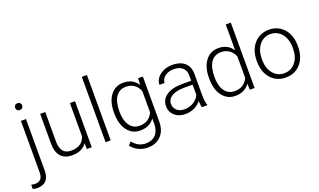

<svg xmlns="http://www.w3.org/2000/svg" viewBox="-143 -1304 3442 2070"><g transform="rotate(-20 1578.0 -268.5)"><path d="M139.2 -528.3V63Q139.2 136.2 104 174.8Q68.8 213.4 0.5 213.4Q-25.9 213.4 -50.8 204.1L-49.8 155.8Q-28.3 162.1 -5.9 162.1Q81.1 162.1 81.1 62V-528.3ZM110.4 -720.7Q129.4 -720.7 140.1 -709.2Q150.9 -697.8 150.9 -681.2Q150.9 -664.6 140.1 -653.3Q129.4 -642.1 110.4 -642.1Q91.8 -642.1 81.3 -653.3Q70.8 -664.6 70.8 -681.2Q70.8 -697.8 81.3 -709.2Q91.8 -720.7 110.4 -720.7Z M644 -66.9Q591.3 9.8 475.6 9.8Q391.1 9.8 347.2 -39.3Q303.2 -88.4 302.2 -184.6V-528.3H360.4V-191.9Q360.4 -41 482.4 -41Q609.4 -41 643.1 -146V-528.3H701.7V0H645Z M918.9 0H860.4V-750H918.9Z M1054.2 -269Q1054.2 -393.1 1109.1 -465.6Q1164.1 -538.1 1258.3 -538.1Q1366.2 -538.1 1422.4 -452.1L1425.3 -528.3H1480V-10.7Q1480 91.3 1422.9 150.9Q1365.7 210.4 1268.1 210.4Q1212.9 210.4 1162.8 185.8Q1112.8 161.1 1084 120.1L1116.7 85Q1178.7 161.1 1264.2 161.1Q1337.4 161.1 1378.4 117.9Q1419.4 74.7 1420.9 -2V-68.4Q1364.7 9.8 1257.3 9.8Q1165.5 9.8 1109.9 -63.5Q1054.2 -136.7 1054.2 -261.2ZM1113.3 -258.8Q1113.3 -157.7 1153.8 -99.4Q1194.3 -41 1268.1 -41Q1376 -41 1420.9 -137.7V-383.3Q1400.4 -434.1 1361.8 -460.7Q1323.2 -487.3 1269 -487.3Q1195.3 -487.3 1154.3 -429.4Q1113.3 -371.6 1113.3 -258.8Z M1965.8 0Q1957 -24.9 1954.6 -73.7Q1923.8 -33.7 1876.2 -12Q1828.6 9.8 1775.4 9.8Q1699.2 9.8 1652.1 -32.7Q1605 -75.2 1605 -140.1Q1605 -217.3 1669.2 -262.2Q1733.4 -307.1 1848.1 -307.1H1954.1V-367.2Q1954.1 -423.8 1919.2 -456.3Q1884.3 -488.8 1817.4 -488.8Q1756.3 -488.8 1716.3 -457.5Q1676.3 -426.3 1676.3 -382.3L1617.7 -382.8Q1617.7 -445.8 1676.3 -491.9Q1734.9 -538.1 1820.3 -538.1Q1908.7 -538.1 1959.7 -493.9Q2010.7 -449.7 2012.2 -370.6V-120.6Q2012.2 -43.9 2028.3 -5.9V0ZM1782.2 -42Q1840.8 -42 1887 -70.3Q1933.1 -98.6 1954.1 -146V-262.2H1849.6Q1762.2 -261.2 1712.9 -230.2Q1663.6 -199.2 1663.6 -145Q1663.6 -100.6 1696.5 -71.3Q1729.5 -42 1782.2 -42Z M2144.5 -269Q2144.5 -392.1 2199.5 -465.1Q2254.4 -538.1 2348.6 -538.1Q2455.6 -538.1 2511.7 -453.6V-750H2569.8V0H2515.1L2512.7 -70.3Q2456.5 9.8 2347.7 9.8Q2256.3 9.8 2200.4 -63.7Q2144.5 -137.2 2144.5 -262.2ZM2203.6 -258.8Q2203.6 -157.7 2244.1 -99.4Q2284.7 -41 2358.4 -41Q2466.3 -41 2511.7 -136.2V-384.3Q2466.3 -487.3 2359.4 -487.3Q2285.6 -487.3 2244.6 -429.4Q2203.6 -371.6 2203.6 -258.8Z M2691.4 -272Q2691.4 -348.1 2720.9 -409.2Q2750.5 -470.2 2804.4 -504.2Q2858.4 -538.1 2926.8 -538.1Q3032.2 -538.1 3097.7 -464.1Q3163.1 -390.1 3163.1 -268.1V-255.9Q3163.1 -179.2 3133.5 -117.9Q3104 -56.6 3050.3 -23.4Q2996.6 9.8 2927.7 9.8Q2822.8 9.8 2757.1 -64.2Q2691.4 -138.2 2691.4 -260.3ZM2750 -255.9Q2750 -161.1 2799.1 -100.3Q2848.1 -39.6 2927.7 -39.6Q3006.8 -39.6 3055.9 -100.3Q3105 -161.1 3105 -260.7V-272Q3105 -332.5 3082.5 -382.8Q3060.1 -433.1 3019.5 -460.7Q2979 -488.3 2926.8 -488.3Q2848.6 -488.3 2799.3 -427Q2750 -365.7 2750 -266.6Z"/></g></svg>

Font: SteelSelectRoboto
Style: Regular
Weight: 300
Designer: Google
Version: Version 2.137; 2017